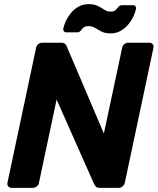

<svg xmlns="http://www.w3.org/2000/svg" viewBox="-20 -906 761 926"><path d="M36 0Q26 0 20 -7Q14 -14 16 -25L154 -675Q156 -686 164.5 -693Q173 -700 184 -700H274Q289 -700 295 -693.5Q301 -687 302 -682L481 -262L569 -675Q571 -686 579.5 -693Q588 -700 599 -700H700Q711 -700 716.5 -693Q722 -686 720 -675L582 -25Q580 -15 571.5 -7.5Q563 0 553 0H462Q447 0 441.5 -7Q436 -14 434 -18L253 -426L168 -25Q166 -14 157.5 -7Q149 0 138 0ZM512 -745Q486 -745 469 -754Q452 -763 438 -771.5Q424 -780 407 -780Q391 -780 383 -773Q375 -766 369 -758Q363 -750 352 -750H299Q292 -750 288 -755.5Q284 -761 285 -767Q288 -783 297 -803Q306 -823 321 -842Q336 -861 358 -873.5Q380 -886 408 -886Q435 -886 452.5 -877Q470 -868 483.5 -859Q497 -850 514 -850Q530 -850 538 -858Q546 -866 552 -873.5Q558 -881 569 -881H622Q630 -881 633.5 -875.5Q637 -870 636 -863Q633 -848 624 -828Q615 -808 599.5 -789Q584 -770 562.5 -757.5Q541 -745 512 -745Z"/></svg>

Font: Rubik SemiBold
Style: Italic
Weight: 600
Italic angle: -12°
Designer: Hubert and Fischer
Foundry: Hubert and Fischer
Version: Version 2.300;gftools[0.9.30]